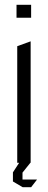

<svg xmlns="http://www.w3.org/2000/svg" viewBox="-20 -680 200 802"><path d="M52 0V-487L107 -507H108V0ZM49 -606V-660H110V-606ZM34 41V40L60 0H106V1L74 41ZM73 101 34 78V41H74V101ZM74 102V70H134V71L110 102Z"/></svg>

Font: Foldit Thin Light
Style: Regular
Weight: 300
Version: Version 1.003